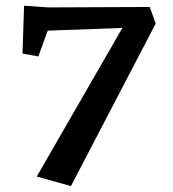

<svg xmlns="http://www.w3.org/2000/svg" viewBox="-20 -605 592 658"><path d="M399.4 -509.3 143.6 -500 111.3 -411.6 57.1 -421.4 62.5 -585.4 146.5 -579.6 493.2 -581.1 513.7 -524.4 223.1 32.7 106 0Z"/></svg>

Font: Vesper Libre Medium
Style: Regular
Weight: 500
Designer: Robert Keller & Kimya Gandhi
Foundry: Mota Italic
Version: Version 1.058